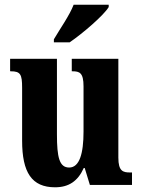

<svg xmlns="http://www.w3.org/2000/svg" viewBox="-20 -786 604 816"><path d="M209 -619V-606H276C333 -645 421 -721 442 -756V-766H293C276 -721 234 -662 209 -619ZM214 10C272 10 311 -16 336 -72H340L362 0H541V-53H533C503 -53 483 -58 483 -116V-536H285V-483H288C318 -483 335 -477 335 -419V-227C335 -134 318 -74 274 -74C232 -74 222 -118 222 -215V-536H23V-483H26C67 -483 74 -470 74 -413V-188C74 -53 115 10 214 10Z"/></svg>

Font: Noto Serif Tamil ExtraCondensed ExtraBold
Style: Regular
Weight: 800
Width: 2
Designer: Indian Type Foundry, Tom Grace, and the Monotype Design Team
Foundry: Monotype Imaging Inc.
Version: Version 2.004